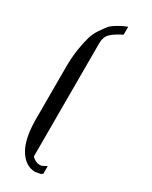

<svg xmlns="http://www.w3.org/2000/svg" viewBox="-218 -841 749 945"><g transform="rotate(30 156.0 -368.0)"><path d="M208 -792V-747.1Q165 -725.6 145 -706.1Q125 -686.5 125 -650.4V-6.8Q146.5 14.6 168.9 14.6Q175.8 14.6 180.7 13.7L208 0V43.9L196.3 50.8Q171.9 55.7 168 55.7Q111.3 55.7 75.2 -5.9Q43.9 -59.6 42 -162.1V-466.8Q42 -522.5 49.3 -568.8Q56.6 -615.2 65.4 -645Q74.2 -674.8 92.3 -701.2Q110.4 -727.5 120.6 -739.7Q130.9 -752 153.8 -765.6Q176.8 -779.3 182.1 -781.2Q187.5 -783.2 208 -792Z"/></g></svg>

Font: wanta
Style: Medium
Weight: 500
Version: Version 0.91